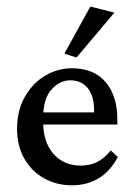

<svg xmlns="http://www.w3.org/2000/svg" viewBox="-20 -550 399 576"><path d="M196.3 5.9Q149.4 5.9 112.1 -15.1Q74.7 -36.1 53 -74.2Q31.2 -112.3 31.2 -163.6Q31.2 -218.8 54.7 -259.8Q78.1 -300.8 116 -323.2Q153.8 -345.7 197.3 -345.2Q262.2 -344.7 297.1 -303.5Q332 -262.2 332 -191.9V-176.3H95.2V-212.9H272.5L262.2 -199.7V-219.2Q262.2 -262.2 243.2 -285.6Q224.1 -309.1 190.9 -309.1Q158.7 -309.1 134 -281Q109.4 -252.9 109.4 -196.3V-184.6Q109.4 -123.5 140.4 -88.4Q171.4 -53.2 221.7 -53.2Q249 -53.2 270.5 -63.5Q292 -73.7 312.5 -98.6L333.5 -79.1Q311 -36.1 275.9 -15.1Q240.7 5.9 196.3 5.9ZM209.5 -377.4 173.3 -389.2 251 -530.3 323.2 -512.2Z"/></svg>

Font: Lateef
Style: Regular
Weight: 400
Designer: SIL International
Foundry: SIL International
Version: Version 4.200